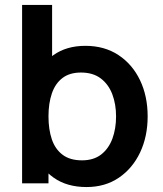

<svg xmlns="http://www.w3.org/2000/svg" viewBox="-20 -740 656 775"><path d="M329.3 15Q250.3 15 197 -22.6Q143.7 -60.2 116.6 -124.7Q89.5 -189.2 89.5 -270.2Q89.5 -351.3 116.4 -415.8Q143.3 -480.2 195.7 -517.6Q248.1 -555 324.8 -555Q401.5 -555 457.9 -517.9Q514.2 -480.8 545.1 -416.5Q576 -352.2 576 -270.2Q576 -189.2 545.5 -124.6Q514.9 -60.1 459.5 -22.5Q404.2 15 329.3 15ZM69.2 0V-720H190.3V-379.2H175.7V0ZM311 -92.8Q358.1 -92.8 388.5 -116.5Q418.8 -140.2 433.7 -180.4Q448.5 -220.7 448.5 -270.2Q448.5 -319.2 433.4 -359.3Q418.2 -399.5 386.9 -423.3Q355.5 -447.2 306.8 -447.2Q260.9 -447.2 231.9 -424.9Q202.9 -402.7 189.3 -362.7Q175.7 -322.8 175.7 -270.2Q175.7 -217.8 189.2 -177.7Q202.8 -137.7 232.7 -115.3Q262.5 -92.8 311 -92.8Z"/></svg>

Font: Manrope ExtraLight
Style: Regular
Weight: 200
Designer: Mikhail Sharanda
Foundry: Mikhail Sharanda
Version: Version 4.505